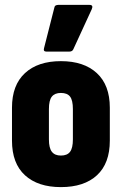

<svg xmlns="http://www.w3.org/2000/svg" viewBox="-20 -757 498 785"><path d="M229 8Q135 8 82 -40.5Q29 -89 29 -182V-317Q29 -409 82 -458Q135 -507 229 -507Q323 -507 376 -458Q429 -409 429 -317V-182Q429 -89 376.5 -40.5Q324 8 229 8ZM229 -121Q255 -121 266.5 -136.5Q278 -152 278 -187V-311Q278 -347 266.5 -362Q255 -377 229 -377Q204 -377 192 -362Q180 -347 180 -311V-187Q180 -152 192 -136.5Q204 -121 229 -121ZM170 -546Q156 -546 160 -560L202 -725Q203 -732 207.5 -734.5Q212 -737 218 -737H346Q363 -737 355 -719L280 -556Q276 -546 263 -546Z"/></svg>

Font: Sofia Sans Condensed Black
Style: Regular
Weight: 900
Designer: Botio Nikoltchev, Ani Petrova
Foundry: lettersoup
Version: Version 4.101